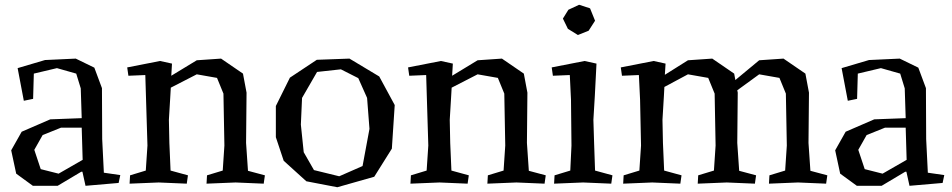

<svg xmlns="http://www.w3.org/2000/svg" viewBox="-20 -766 3995 806"><path d="M409 -182 416 -41 485 -31 478 2 339 14 326 -45H321L222 14H118L48 -37L27 -135L71 -213L191 -265L323 -270L319 -395L300 -457L219 -480L122 -457L119 -351L80 -343L54 -480L169 -514L298 -520L376 -482L408 -396ZM151 -56 226 -37 327 -95 323 -230H236L159 -199L124 -137Z M1021 -49 1092 -30 1087 5 969 0 847 5 849 -30 915 -50 922 -155 918 -373 891 -439 806 -454 697 -398 695 -363 689 -263 691 -166 696 -50 769 -30 764 5 646 0 524 5 526 -30 592 -50 599 -155 590 -451 519 -448 514 -483 652 -510 702 -499 699 -448 806 -513 908 -520 1000 -457 1015 -377 1013 -166Z M1138 -190V-321L1197 -440L1310 -515L1447 -520L1572 -445L1637 -325L1625 -142L1551 -24L1396 20L1266 -5L1171 -91ZM1248 -355 1243 -243 1255 -127 1298 -52 1404 -26 1502 -69 1531 -225 1521 -355 1484 -438 1411 -475 1311 -464Z M2200 -49 2271 -30 2266 5 2148 0 2026 5 2028 -30 2094 -50 2101 -155 2097 -373 2070 -439 1985 -454 1876 -398 1874 -363 1868 -263 1870 -166 1875 -50 1948 -30 1943 5 1825 0 1703 5 1705 -30 1771 -50 1778 -155 1769 -451 1698 -448 1693 -483 1831 -510 1881 -499 1878 -448 1985 -513 2087 -520 2179 -457 2194 -377 2192 -166Z M2477 -363 2471 -263 2474 -166 2478 -50 2551 -30 2546 5 2428 0 2306 5 2308 -30 2374 -50 2379 -155 2377 -347 2372 -451 2301 -448 2296 -483 2434 -510 2484 -499ZM2366 -725 2411 -746 2457 -731 2478 -679 2451 -637 2406 -619 2364 -645 2343 -688Z M3083 -49 3154 -30 3149 5 3031 0 2909 5 2911 -30 2977 -50 2984 -155 2980 -373 2953 -439 2868 -454 2769 -401 2767 -363 2761 -263 2763 -166 2768 -50 2841 -30 2836 5 2718 0 2596 5 2598 -30 2664 -50 2671 -155 2667 -347 2662 -451 2591 -448 2586 -483 2724 -510 2774 -499 2771 -452 2868 -513 2970 -520 3062 -457 3067 -430 3167 -513 3269 -520 3361 -457 3376 -377 3374 -166 3382 -49 3453 -30 3448 5 3330 0 3208 5 3210 -30 3276 -50 3283 -155 3279 -373 3252 -439 3167 -454 3075 -387 3077 -377 3075 -166Z M3868 -182 3875 -41 3944 -31 3937 2 3798 14 3785 -45H3780L3681 14H3577L3507 -37L3486 -135L3530 -213L3650 -265L3782 -270L3778 -395L3759 -457L3678 -480L3581 -457L3578 -351L3539 -343L3513 -480L3628 -514L3757 -520L3835 -482L3867 -396ZM3610 -56 3685 -37 3786 -95 3782 -230H3695L3618 -199L3583 -137Z"/></svg>

Font: Alike Angular
Style: Regular
Weight: 400
Designer: Sveta Sebyakina
Foundry: Cyreal (www.cyreal.org)
Version: Version 1.300; ttfautohint (v1.8.4.7-5d5b)